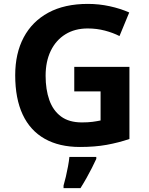

<svg xmlns="http://www.w3.org/2000/svg" viewBox="-20 -795 764 985"><path d="M361 -452H644V-82Q588 -63 527.5 -52Q467 -41 390 -41Q284 -41 209.5 -83Q135 -125 96.5 -207Q58 -289 58 -409Q58 -521 101.5 -603Q145 -685 228 -730Q311 -775 431 -775Q488 -775 543 -763Q598 -751 643 -731L593 -610Q560 -627 518 -638Q476 -649 430 -649Q364 -649 315.5 -619Q267 -589 240.5 -534.5Q214 -480 214 -406Q214 -336 233 -282Q252 -228 293 -197.5Q334 -167 400 -167Q432 -167 454.5 -170Q477 -173 496 -177V-326H361ZM474 20Q464 42 451.5 66.5Q439 91 424.5 117Q410 143 393 170H306V157Q312 137 318 111Q324 85 329 58Q334 31 336 10H474Z"/></svg>

Font: Noto Sans Tamil UI
Style: Regular
Weight: 400
Designer: Jelle Bosma - Monotype Design Team
Foundry: Monotype Imaging Inc.
Version: Version 2.004